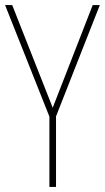

<svg xmlns="http://www.w3.org/2000/svg" viewBox="-20 -785 412 754"><path d="M187 -362 28 -765H0L174 -327V-51H200V-328L372 -765H344Z"/></svg>

Font: Noto Sans Tamil UI Condensed Thin
Style: Regular
Weight: 100
Width: 3
Designer: Jelle Bosma - Monotype Design Team
Foundry: Monotype Imaging Inc.
Version: Version 2.004